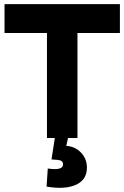

<svg xmlns="http://www.w3.org/2000/svg" viewBox="-20 -670 604 932"><path d="M208 0V-509.8H2V-649.9H562V-509.8H356V0H310.1L301.8 38.1Q345.2 41 373.5 71Q401.9 101.1 401.9 144Q401.9 203.1 348.4 227.1Q294.9 251 206.1 235.8L211.9 147.9Q286.1 159.2 286.1 127.9Q286.1 107.4 257.8 106L230 104L246.1 0Z"/></svg>

Font: Apfel Grotezk
Style: Bold
Weight: 700
Designer: Luigi Gorlero
Foundry: Collletttivo
Version: Version 2.000;FEAKit 1.0